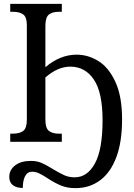

<svg xmlns="http://www.w3.org/2000/svg" viewBox="-20 -734 696 994"><path d="M28 182Q28 146 58 122.5Q88 99 140 99Q171 99 195.5 109.5Q220 120 255 142Q290 163 313.5 173.5Q337 184 367 184Q432 184 471.5 112Q511 40 511 -112Q511 -255 466 -322Q421 -389 344 -389Q279 -389 215 -333V-114Q215 -71 233 -56.5Q251 -42 286 -42H300V0H33V-42H46Q82 -42 100.5 -56.5Q119 -71 119 -114V-604Q119 -645 100.5 -659Q82 -673 46 -673H33V-714H300V-673H286Q251 -673 233 -658.5Q215 -644 215 -601V-386Q291 -451 377 -451Q435 -451 488.5 -418.5Q542 -386 577 -311Q612 -236 612 -116Q612 1 582 80.5Q552 160 497.5 200Q443 240 371 240Q328 240 295.5 226.5Q263 213 225 188Q199 171 181.5 163Q164 155 146 155Q122 155 110 178Q98 201 98 239Q65 239 46.5 224.5Q28 210 28 182Z"/></svg>

Font: Noto Serif Narrow
Style: Regular
Weight: 400
Width: 4
Designer: Monotype Design Team
Foundry: Monotype Imaging Inc.
Version: Version 1.001